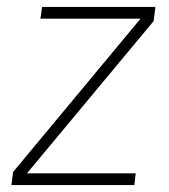

<svg xmlns="http://www.w3.org/2000/svg" viewBox="-20 -536 489 556"><path d="M13 0H369L373 -34H58L425 -475L430 -516H102L97 -482H387L18 -38Z"/></svg>

Font: United Sans Thin
Style: Italic
Weight: 100
Italic angle: -8°
Designer: Pablo Impallari, Rodrigo Fuenzalida (Modified by Dan O. Williams)
Version: Version 1.000;PS 001.000;hotconv 1.0.88;makeotf.lib2.5.64775